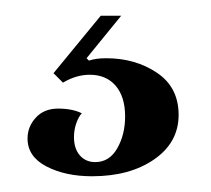

<svg xmlns="http://www.w3.org/2000/svg" viewBox="-20 -32 268 244"><path d="M115 42Q152 42 179.5 60.5Q207 79 207 114Q207 149 176 170.5Q145 192 97 192Q63 192 39 179.5Q15 167 15 144Q15 129 25.5 117.5Q36 106 54 106Q72 106 84 112Q80 116 77 124.5Q74 133 74 142Q74 157 81.5 165.5Q89 174 101 174Q119 174 129 156.5Q139 139 139 116Q139 91 127 77Q115 63 94 63Q77 63 60 73L48 61L108 -12H134L90 42L93 45Q102 42 115 42Z"/></svg>

Font: Katibeh
Style: Regular
Weight: 400
Designer: Arabic design by Kourosh Beigpour, Latin design by Eduardo Tunni, engineering by Lasse Fister
Version: Version 1.000